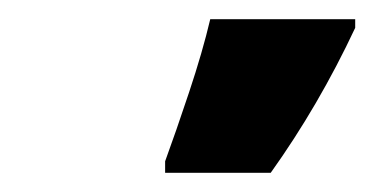

<svg xmlns="http://www.w3.org/2000/svg" viewBox="-20 -734 390 200"><path d="M152 -554H262Q312 -624 350 -705V-714H199Q191 -680 177 -638Q163 -596 152 -566Z"/></svg>

Font: Noto Sans Display Condensed Black
Style: Italic
Weight: 900
Width: 3
Italic angle: -192°
Designer: Monotype Design Team
Foundry: Monotype Imaging Inc.
Version: Version 1.900